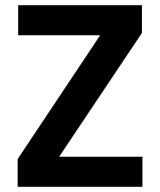

<svg xmlns="http://www.w3.org/2000/svg" viewBox="-20 -720 617 740"><path d="M48 0V-107L366 -584H50V-700H527V-593L208 -116H529V0Z"/></svg>

Font: DM Sans 20pt ExtraBold
Style: Regular
Weight: 800
Version: Version 4.004;gftools[0.9.30]